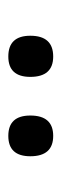

<svg xmlns="http://www.w3.org/2000/svg" viewBox="137 -920 148 462"><g transform="rotate(90 211.0 -689.0)"><path d="M307 -635Q258 -635 258 -688Q258 -743 307 -743Q356 -743 356 -688Q356 -635 307 -635ZM116 -635Q66 -635 66 -688Q66 -743 116 -743Q165 -743 165 -688Q165 -635 116 -635Z"/></g></svg>

Font: Georama Medium
Style: Regular
Weight: 500
Designer: Jean-Baptiste Levee
Foundry: Production Type
Version: Version 1.000